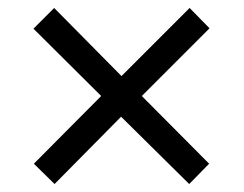

<svg xmlns="http://www.w3.org/2000/svg" viewBox="-20 -594 612 482"><path d="M456 -574 506 -523 336 -353 505 -183 455 -132 284 -301 117 -132 65 -183 234 -353 64 -522 116 -574 285 -403Z"/></svg>

Font: Noto Sans NKo Unjoined
Style: Regular
Weight: 400
Designer: Monotype Design Team
Foundry: Monotype Imaging Inc.
Version: Version 2.004